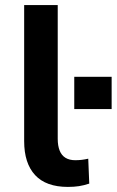

<svg xmlns="http://www.w3.org/2000/svg" viewBox="-20 -725 459 755"><path d="M247 10Q161 10 118 -36.5Q75 -83 75 -170V-705H207V-179Q207 -152 214.5 -133Q222 -114 237.5 -104.5Q253 -95 276 -95Q289 -95 301.5 -96.5Q314 -98 327 -101L331 -3Q310 4 290.5 7Q271 10 247 10ZM272 -296V-423H419V-296Z"/></svg>

Font: Nunito Sans 9pt
Style: Bold
Weight: 700
Version: Version 3.101;gftools[0.9.27]